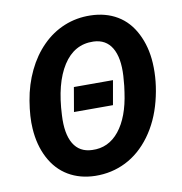

<svg xmlns="http://www.w3.org/2000/svg" viewBox="-82 -797 835 883"><g transform="rotate(-10 336.0 -355.5)"><path d="M428.7 -296.4H246.6L266.1 -409.7H448.7ZM292.5 9.8Q221.7 8.3 167.7 -23.7Q113.8 -55.7 82.3 -116Q50.8 -176.3 45.9 -254.4Q42 -309.1 54.2 -383.1Q66.4 -457 96.9 -520.5Q127.4 -584 172.9 -629.6Q218.3 -675.3 275.6 -698.7Q333 -722.2 397.9 -720.7Q468.8 -719.2 522.2 -687.5Q575.7 -655.8 606.9 -594.2Q638.2 -532.7 642.6 -455.6Q647.5 -370.1 624.3 -279.8Q601.1 -189.5 551.8 -122.3Q502.4 -55.2 436 -22Q369.6 11.2 292.5 9.8ZM495.1 -374.5 499 -420.9Q503.9 -505.4 476.3 -551.8Q448.7 -598.1 390.6 -600.1Q301.3 -603 248.8 -521Q196.3 -439 189.5 -291.5Q184.6 -205.1 212.4 -158.4Q240.2 -111.8 298.8 -109.9Q375 -106.4 425.3 -168.9Q475.6 -231.4 491.2 -345.7Z"/></g></svg>

Font: RobotoInd
Style: Bold Italic
Weight: 700
Italic angle: -12°
Designer: Google
Version: Version 2.001150; 2014